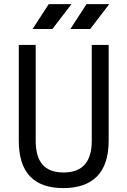

<svg xmlns="http://www.w3.org/2000/svg" viewBox="-20 -914 626 943"><path d="M291 9.8Q72.3 9.8 72.3 -222.7V-693.4H155.3V-222.7Q155.3 -145 188.5 -106Q221.7 -66.9 293 -66.9Q430.7 -66.9 430.7 -222.7V-693.4H513.7V-222.7Q513.7 -106.4 457 -48.3Q400.4 9.8 291 9.8ZM140.1 -771.5 219.2 -893.6H331.1L237.3 -771.5ZM325.7 -771.5 404.8 -893.6H516.6L422.9 -771.5Z"/></svg>

Font: Cascadia Code NF SemiLight
Style: Regular
Weight: 350
Monospace: yes
Designer: Aaron Bell
Foundry: Saja Typeworks
Version: Version 2404.023; ttfautohint (v1.8.4)